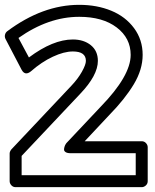

<svg xmlns="http://www.w3.org/2000/svg" viewBox="-25 -753 644 798"><path d="M-2 -590.8Q-6.3 -599.6 -4.2 -608.6Q-2 -617.7 4.9 -623Q151.9 -732.9 304.2 -732.9Q377.9 -732.9 437.3 -708.5Q496.6 -684.1 532.2 -636Q567.9 -587.9 567.9 -524.9Q567.9 -463.9 531 -402.6Q494.1 -341.3 429.2 -274.9L327.1 -166H564Q574.7 -166 581.8 -158.2Q588.9 -150.4 588.9 -141.1V0Q588.9 10.7 581.1 17.8Q573.2 24.9 564 24.9H40Q29.3 24.9 22.2 17.1Q15.1 9.3 15.1 0V-115.2Q15.1 -122.6 22 -131.8L272 -397Q298.8 -425.3 315.4 -454.8Q332 -484.4 332 -500Q332 -539.1 277.8 -539.1Q241.2 -539.1 194.6 -517.3Q147.9 -495.6 103 -456.1Q79.1 -437 64.9 -462.9ZM51.8 -595.2 95.2 -514.2Q195.3 -588.9 277.8 -588.9Q323.2 -588.9 352.5 -565.2Q381.8 -541.5 381.8 -500Q381.8 -439.9 308.1 -362.8L64.9 -105V-24.9H539.1V-116.2H269Q254.9 -116.2 248 -120.6Q241.2 -125 241.2 -131.1Q241.2 -137.2 243.2 -143.3Q245.1 -149.4 248 -153.8L251 -158.2L393.1 -309.1Q518.1 -437.5 518.1 -524.9Q518.1 -594.7 460 -638.9Q401.9 -683.1 304.2 -683.1Q176.3 -683.1 51.8 -595.2Z"/></svg>

Font: Trueno Bold Outline
Style: Regular
Weight: 700
Width: 6
Designer: Julieta Ulanovsky
Foundry: Julieta Ulanovsky
Version: Version 3.001b | FøM Fix